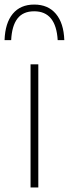

<svg xmlns="http://www.w3.org/2000/svg" viewBox="-49 -822 302 842"><path d="M85 0V-540H119V0ZM-29 -646Q-26.5 -721 7 -761.5Q40.5 -802 101 -802Q162 -802 196.2 -761.2Q230.5 -720.5 233 -646H204Q196.5 -772.5 101 -772.5Q52 -772.5 27.5 -740.5Q3 -708.5 0 -646Z"/></svg>

Font: Encode Sans Th
Style: Regular
Weight: 100
Designer: Multiple Designers
Foundry: Impallari Type
Version: Version 3.002; ttfautohint (v1.8.3) -l 8 -r 50 -G 200 -x 14 